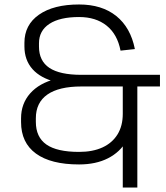

<svg xmlns="http://www.w3.org/2000/svg" viewBox="-20 -727 743 857"><path d="M333 7Q207 7 140.5 -41.5Q74 -90 74 -182V-199Q74 -264 114.5 -310Q155 -356 230 -375V-361Q161 -378 125 -418.5Q89 -459 89 -520V-536Q89 -616 154 -661.5Q219 -707 333 -707Q435 -707 499 -655.5Q563 -604 582 -508L518 -501Q504 -574 456 -612.5Q408 -651 333 -651Q247 -651 200.5 -620.5Q154 -590 154 -534V-519Q154 -455 200.5 -424Q247 -393 343 -393H694V-341H343Q243 -341 191.5 -305Q140 -269 140 -199V-183Q140 -115 187 -82Q234 -49 333 -49Q394 -49 437.5 -69Q481 -89 504.5 -127Q528 -165 528 -219H574Q574 -149 545 -98.5Q516 -48 462 -20.5Q408 7 333 7ZM593 -366V110H528V-366Z"/></svg>

Font: Pathway Extreme 8pt Thin 12pt ExtraLight
Style: Regular
Weight: 250
Version: Version 1.001;gftools[0.9.26]